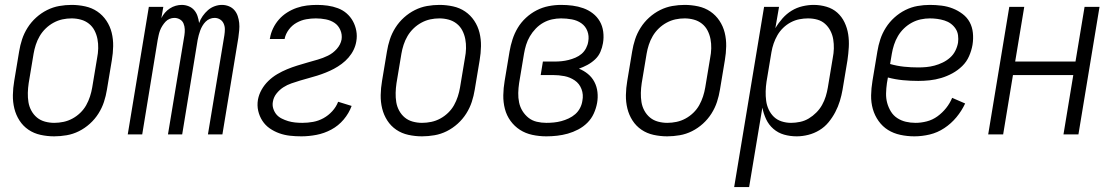

<svg xmlns="http://www.w3.org/2000/svg" viewBox="-20 -548 4540 783"><path d="M201 8Q173 8 145.5 2Q118 -4 96 -19Q74 -34 59.5 -56.5Q45 -79 38.5 -105.5Q32 -132 32.5 -160.5Q33 -189 38 -218L58 -338Q62 -363 70 -387.5Q78 -412 92.5 -435Q107 -458 127.5 -476.5Q148 -495 172 -507Q196 -519 221.5 -523.5Q247 -528 272 -528Q300 -528 327.5 -522Q355 -516 377 -501Q399 -486 414 -463.5Q429 -441 435.5 -414.5Q442 -388 441.5 -359.5Q441 -331 436 -302L416 -182Q412 -157 404 -132.5Q396 -108 381.5 -85Q367 -62 346.5 -43.5Q326 -25 302 -13Q278 -1 252 3.5Q226 8 201 8ZM201 -47Q220 -47 239 -51Q258 -55 275.5 -64.5Q293 -74 307.5 -88Q322 -102 331.5 -119Q341 -136 347 -154.5Q353 -173 356 -191L376 -311Q380 -331 380.5 -350.5Q381 -370 377.5 -388.5Q374 -407 365.5 -423.5Q357 -440 342.5 -451.5Q328 -463 309.5 -468Q291 -473 272 -473Q253 -473 234.5 -469Q216 -465 198.5 -455.5Q181 -446 166.5 -432Q152 -418 142 -401Q132 -384 126 -365.5Q120 -347 117 -329L97 -209Q94 -189 93.5 -169.5Q93 -150 96 -131.5Q99 -113 108 -96.5Q117 -80 131 -68.5Q145 -57 163.5 -52Q182 -47 201 -47Z M501 0 587 -520H646L638 -474Q644 -486 652.5 -496Q661 -506 672.5 -513.5Q684 -521 696.5 -524.5Q709 -528 721 -528Q736 -528 749.5 -522.5Q763 -517 772 -506.5Q781 -496 785.5 -482.5Q790 -469 792 -454Q797 -469 806.5 -482.5Q816 -496 828 -506.5Q840 -517 855 -522.5Q870 -528 885 -528Q900 -528 913.5 -522.5Q927 -517 936 -506.5Q945 -496 949.5 -482.5Q954 -469 955.5 -454.5Q957 -440 955.5 -424.5Q954 -409 952 -394L887 0H828L895 -404Q897 -417 897 -429Q897 -441 892 -452Q887 -463 877 -469Q867 -475 855 -475Q845 -475 835.5 -471Q826 -467 818.5 -459.5Q811 -452 805.5 -442.5Q800 -433 796.5 -423.5Q793 -414 790.5 -404.5Q788 -395 786 -385L723 0H665L732 -404Q734 -417 733.5 -429Q733 -441 728.5 -452Q724 -463 713.5 -469Q703 -475 691 -475Q681 -475 671.5 -471Q662 -467 655 -459.5Q648 -452 642 -442.5Q636 -433 632.5 -423.5Q629 -414 627 -404.5Q625 -395 623 -385L560 0Z M1209 8Q1185 8 1162.5 5.5Q1140 3 1119 -4.5Q1098 -12 1080 -24.5Q1062 -37 1050 -55.5Q1038 -74 1033 -96Q1028 -118 1032 -142Q1036 -163 1047 -182.5Q1058 -202 1074.5 -218Q1091 -234 1110.5 -245.5Q1130 -257 1150.5 -265.5Q1171 -274 1192 -280.5Q1213 -287 1234 -293Q1255 -299 1276 -305Q1297 -311 1317.5 -321Q1338 -331 1353.5 -348.5Q1369 -366 1373 -387Q1376 -407 1368 -425.5Q1360 -444 1344.5 -454.5Q1329 -465 1309 -469Q1289 -473 1268 -473Q1249 -473 1229 -469.5Q1209 -466 1190 -455.5Q1171 -445 1158 -427.5Q1145 -410 1141 -391V-389H1080L1081 -392Q1084 -412 1093.5 -432Q1103 -452 1117.5 -468.5Q1132 -485 1151 -497Q1170 -509 1190.5 -516Q1211 -523 1231.5 -525.5Q1252 -528 1273 -528Q1295 -528 1316.5 -525Q1338 -522 1358 -514.5Q1378 -507 1393.5 -493.5Q1409 -480 1419 -462Q1429 -444 1433 -422.5Q1437 -401 1433 -379Q1430 -361 1422 -344.5Q1414 -328 1401.5 -313.5Q1389 -299 1373.5 -287.5Q1358 -276 1342 -267.5Q1326 -259 1308.5 -252Q1291 -245 1273.5 -239.5Q1256 -234 1239 -229.5Q1222 -225 1204 -219.5Q1186 -214 1168.5 -208Q1151 -202 1135.5 -192Q1120 -182 1108 -167Q1096 -152 1093 -134Q1090 -119 1094.5 -105Q1099 -91 1107.5 -81Q1116 -71 1129 -64.5Q1142 -58 1155.5 -54Q1169 -50 1183.5 -48.5Q1198 -47 1213 -47Q1235 -47 1257 -51Q1279 -55 1299 -66Q1319 -77 1335 -94.5Q1351 -112 1359 -133L1414 -116Q1403 -86 1381.5 -60.5Q1360 -35 1331 -19.5Q1302 -4 1270.5 2Q1239 8 1209 8Z M1701 8Q1673 8 1645.5 2Q1618 -4 1596 -19Q1574 -34 1559.5 -56.5Q1545 -79 1538.5 -105.5Q1532 -132 1532.5 -160.5Q1533 -189 1538 -218L1558 -338Q1562 -363 1570 -387.5Q1578 -412 1592.5 -435Q1607 -458 1627.5 -476.5Q1648 -495 1672 -507Q1696 -519 1721.5 -523.5Q1747 -528 1772 -528Q1800 -528 1827.5 -522Q1855 -516 1877 -501Q1899 -486 1914 -463.5Q1929 -441 1935.5 -414.5Q1942 -388 1941.5 -359.5Q1941 -331 1936 -302L1916 -182Q1912 -157 1904 -132.5Q1896 -108 1881.5 -85Q1867 -62 1846.5 -43.5Q1826 -25 1802 -13Q1778 -1 1752 3.5Q1726 8 1701 8ZM1701 -47Q1720 -47 1739 -51Q1758 -55 1775.5 -64.5Q1793 -74 1807.5 -88Q1822 -102 1831.5 -119Q1841 -136 1847 -154.5Q1853 -173 1856 -191L1876 -311Q1880 -331 1880.5 -350.5Q1881 -370 1877.5 -388.5Q1874 -407 1865.5 -423.5Q1857 -440 1842.5 -451.5Q1828 -463 1809.5 -468Q1791 -473 1772 -473Q1753 -473 1734.5 -469Q1716 -465 1698.5 -455.5Q1681 -446 1666.5 -432Q1652 -418 1642 -401Q1632 -384 1626 -365.5Q1620 -347 1617 -329L1597 -209Q1594 -189 1593.5 -169.5Q1593 -150 1596 -131.5Q1599 -113 1608 -96.5Q1617 -80 1631 -68.5Q1645 -57 1663.5 -52Q1682 -47 1701 -47Z M2208 8Q2179 8 2151 2Q2123 -4 2100.5 -18.5Q2078 -33 2062 -55Q2046 -77 2039 -104Q2032 -131 2032.5 -160Q2033 -189 2038 -218L2058 -338Q2062 -362 2070 -387Q2078 -412 2091.5 -434.5Q2105 -457 2125 -475.5Q2145 -494 2168.5 -506Q2192 -518 2217.5 -523Q2243 -528 2268 -528Q2292 -528 2315 -525Q2338 -522 2359 -514.5Q2380 -507 2397.5 -493.5Q2415 -480 2426 -461Q2437 -442 2440 -418.5Q2443 -395 2439 -372Q2436 -354 2428.5 -336.5Q2421 -319 2406.5 -305.5Q2392 -292 2375 -283Q2358 -274 2341 -268Q2361 -260 2377.5 -246.5Q2394 -233 2404 -214Q2414 -195 2416.5 -172.5Q2419 -150 2415 -128Q2411 -106 2401.5 -85Q2392 -64 2375.5 -47.5Q2359 -31 2338 -20Q2317 -9 2295.5 -3Q2274 3 2252 5.5Q2230 8 2208 8ZM2208 -47Q2223 -47 2238.5 -48.5Q2254 -50 2269 -54Q2284 -58 2299 -65Q2314 -72 2326 -82.5Q2338 -93 2345.5 -107.5Q2353 -122 2355 -137Q2360 -162 2351.5 -184.5Q2343 -207 2324 -220Q2305 -233 2282 -237.5Q2259 -242 2234 -242H2185L2194 -297H2243Q2257 -297 2271 -298.5Q2285 -300 2299 -303.5Q2313 -307 2327 -313Q2341 -319 2352 -328.5Q2363 -338 2370 -351.5Q2377 -365 2379 -379Q2383 -401 2375.5 -421Q2368 -441 2351 -453Q2334 -465 2312 -469Q2290 -473 2268 -473Q2250 -473 2231.5 -469Q2213 -465 2196 -455.5Q2179 -446 2165 -431.5Q2151 -417 2141 -400Q2131 -383 2125.5 -365Q2120 -347 2117 -329L2097 -209Q2094 -189 2093.5 -169Q2093 -149 2097 -130Q2101 -111 2111 -95Q2121 -79 2135.5 -67.5Q2150 -56 2169 -51.5Q2188 -47 2208 -47Z M2701 8Q2673 8 2645.5 2Q2618 -4 2596 -19Q2574 -34 2559.5 -56.5Q2545 -79 2538.5 -105.5Q2532 -132 2532.5 -160.5Q2533 -189 2538 -218L2558 -338Q2562 -363 2570 -387.5Q2578 -412 2592.5 -435Q2607 -458 2627.5 -476.5Q2648 -495 2672 -507Q2696 -519 2721.5 -523.5Q2747 -528 2772 -528Q2800 -528 2827.5 -522Q2855 -516 2877 -501Q2899 -486 2914 -463.5Q2929 -441 2935.5 -414.5Q2942 -388 2941.5 -359.5Q2941 -331 2936 -302L2916 -182Q2912 -157 2904 -132.5Q2896 -108 2881.5 -85Q2867 -62 2846.5 -43.5Q2826 -25 2802 -13Q2778 -1 2752 3.5Q2726 8 2701 8ZM2701 -47Q2720 -47 2739 -51Q2758 -55 2775.5 -64.5Q2793 -74 2807.5 -88Q2822 -102 2831.5 -119Q2841 -136 2847 -154.5Q2853 -173 2856 -191L2876 -311Q2880 -331 2880.5 -350.5Q2881 -370 2877.5 -388.5Q2874 -407 2865.5 -423.5Q2857 -440 2842.5 -451.5Q2828 -463 2809.5 -468Q2791 -473 2772 -473Q2753 -473 2734.5 -469Q2716 -465 2698.5 -455.5Q2681 -446 2666.5 -432Q2652 -418 2642 -401Q2632 -384 2626 -365.5Q2620 -347 2617 -329L2597 -209Q2594 -189 2593.5 -169.5Q2593 -150 2596 -131.5Q2599 -113 2608 -96.5Q2617 -80 2631 -68.5Q2645 -57 2663.5 -52Q2682 -47 2701 -47Z M2974 215 3096 -520H3157L3142 -433Q3155 -455 3171.5 -473.5Q3188 -492 3208.5 -504.5Q3229 -517 3252.5 -522.5Q3276 -528 3298 -528Q3325 -528 3350.5 -520.5Q3376 -513 3394.5 -496.5Q3413 -480 3424 -457Q3435 -434 3439 -408.5Q3443 -383 3441.5 -356Q3440 -329 3436 -302L3416 -182Q3412 -159 3405 -136Q3398 -113 3386.5 -91Q3375 -69 3359 -49.5Q3343 -30 3321.5 -17Q3300 -4 3276 2Q3252 8 3229 8Q3202 8 3177.5 1Q3153 -6 3134 -22.5Q3115 -39 3104.5 -61.5Q3094 -84 3089 -109L3035 215ZM3206 -47Q3224 -47 3243 -51Q3262 -55 3278.5 -65Q3295 -75 3309 -89Q3323 -103 3332.5 -120Q3342 -137 3347.5 -155Q3353 -173 3356 -191L3376 -311Q3380 -331 3380.5 -350Q3381 -369 3378 -387.5Q3375 -406 3366.5 -422.5Q3358 -439 3344.5 -451Q3331 -463 3313 -468Q3295 -473 3275 -473Q3258 -473 3240 -469.5Q3222 -466 3205 -457Q3188 -448 3174 -434.5Q3160 -421 3150.5 -404.5Q3141 -388 3135 -370.5Q3129 -353 3126 -335L3106 -215Q3103 -195 3102.5 -175.5Q3102 -156 3104.5 -137Q3107 -118 3115 -101Q3123 -84 3136 -71.5Q3149 -59 3167.5 -53Q3186 -47 3206 -47Z M3709 8Q3680 8 3652 2Q3624 -4 3601.5 -18Q3579 -32 3563 -54.5Q3547 -77 3539.5 -103.5Q3532 -130 3532.5 -159Q3533 -188 3538 -218L3558 -338Q3562 -363 3570 -387.5Q3578 -412 3592.5 -435Q3607 -458 3627.5 -476.5Q3648 -495 3672 -507Q3696 -519 3721.5 -523.5Q3747 -528 3772 -528Q3796 -528 3820 -525Q3844 -522 3865.5 -513.5Q3887 -505 3905.5 -491Q3924 -477 3934.5 -457.5Q3945 -438 3947.5 -414Q3950 -390 3946 -365Q3942 -342 3932 -319Q3922 -296 3904 -278.5Q3886 -261 3864 -249Q3842 -237 3818.5 -230Q3795 -223 3771.5 -220.5Q3748 -218 3725 -218Q3693 -218 3662 -221Q3631 -224 3601 -232L3597 -209Q3594 -188 3593.5 -167.5Q3593 -147 3598 -128.5Q3603 -110 3613 -93.5Q3623 -77 3639 -66.5Q3655 -56 3674 -51.5Q3693 -47 3714 -47Q3736 -47 3759.5 -53Q3783 -59 3803 -73.5Q3823 -88 3838.5 -107.5Q3854 -127 3863 -149L3916 -126Q3902 -96 3880.5 -70Q3859 -44 3831 -25.5Q3803 -7 3771.5 0.5Q3740 8 3709 8ZM3725 -273Q3741 -273 3757.5 -274.5Q3774 -276 3791 -280.5Q3808 -285 3824.5 -293Q3841 -301 3854.5 -313Q3868 -325 3876 -341Q3884 -357 3887 -374Q3889 -389 3887 -404Q3885 -419 3877 -431Q3869 -443 3857.5 -451.5Q3846 -460 3831.5 -464.5Q3817 -469 3802 -471Q3787 -473 3772 -473Q3754 -473 3735 -469Q3716 -465 3698.5 -455.5Q3681 -446 3666.5 -432Q3652 -418 3642 -401Q3632 -384 3626 -365.5Q3620 -347 3617 -329L3610 -287Q3638 -279 3666.5 -276Q3695 -273 3725 -273Z M4010 0 4096 -520H4157L4120 -297H4366L4403 -520H4464L4378 0H4317L4357 -242H4111L4071 0Z"/></svg>

Font: Iosevka Term Curly Light
Style: Italic
Weight: 300
Italic angle: -9°
Designer: Belleve Invis
Foundry: Belleve Invis
Version: Version 32.3.0